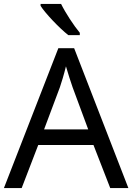

<svg xmlns="http://www.w3.org/2000/svg" viewBox="-20 -964 679 984"><path d="M293 -944H188V-934C211 -897 284 -820 330 -784H389V-796C358 -833 315 -899 293 -944ZM545 0H638L360 -717H279L0 0H91L176 -221H459ZM352 -517 432 -301H206L287 -517C295 -540 308 -583 318 -624C325 -599 346 -533 352 -517Z"/></svg>

Font: Noto Sans Osage
Style: Regular
Weight: 400
Designer: Monotype Design Team
Foundry: Monotype Imaging Inc.
Version: Version 2.002